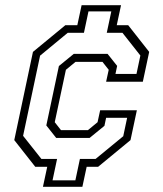

<svg xmlns="http://www.w3.org/2000/svg" viewBox="-20 -720 629 740"><path d="M145.5 0 162 -77H116L35 -180L107 -520L232 -623H278L294.5 -700H446.5L430 -623H474L555 -520L530.5 -405H389L399 -451L375 -481.5H271L234 -451L191 -249L215 -218.5H319L356 -249L366 -295H507.5L483 -180L358 -77H314L297.5 0ZM182.5 -25H270.5L288 -107.5H348.5L455 -195L470 -266H389L382.5 -235L325.5 -188.5H196.5L158.5 -236.5L207 -465.5L264.5 -512.5H394.5L431.5 -466L425 -435H506L521 -506L452 -593.5H391.5L409 -676H321L303.5 -593.5H241L134.5 -505.5L69 -196.5L139.5 -107.5H200Z"/></svg>

Font: Tourney Light
Style: Italic
Weight: 300
Italic angle: -12°
Version: Version 1.015